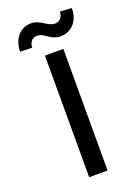

<svg xmlns="http://www.w3.org/2000/svg" viewBox="-171 -1005 789 1079"><g transform="rotate(-20 223.0 -465.5)"><path d="M277.7 -727.3H167.6V0H277.7ZM44.4 -795.5 115.8 -793.3C115.8 -824.2 134.6 -847.3 160.9 -847.3C211.3 -847.3 223.4 -799 290.5 -799C352.6 -799.4 400.9 -847.3 401.3 -926.5L331 -931.1C331 -900.2 311.8 -876.8 284.8 -876.8C236.9 -876.8 212.7 -924.7 154.8 -924.7C92.7 -924.7 44.4 -873.9 44.4 -795.5Z"/></g></svg>

Font: Magic Ui Pro Medium
Style: Regular
Weight: 500
Designer: Stefan Endress, Andreas Faust
Version: Version 1.000;FEAKit 1.0